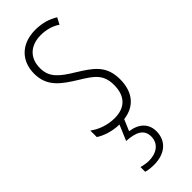

<svg xmlns="http://www.w3.org/2000/svg" viewBox="-257 -566 833 833"><g transform="rotate(-45 159.5 -149.5)"><path d="M237 144C237 99 208 68 153 60L175 8C248 -1 285 -52 285 -127C285 -213 235 -244 169 -285C105 -324 73 -351 73 -407C73 -471 115 -506 177 -506C209 -506 243 -497 266 -480L282 -510C254 -528 217 -539 177 -539C85 -539 38 -481 38 -408C38 -329 88 -294 156 -252C215 -216 249 -193 249 -128C249 -62 215 -24 149 -24C106 -24 65 -39 36 -61V-21C59 -6 97 9 144 10L114 81C168 84 205 99 205 144C205 188 170 212 123 212C110 212 92 209 78 205V234C92 238 111 240 126 240C195 240 237 203 237 144Z"/></g></svg>

Font: Noto Sans Bengali ExtraCondensed ExtraLight
Style: Regular
Weight: 200
Width: 2
Designer: Joana Ranito - Universal Thirst; Jelle Bosma - Monotype Design Team
Foundry: Universal Thirst ehf.
Version: Version 3.000